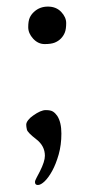

<svg xmlns="http://www.w3.org/2000/svg" viewBox="-20 -416 250 568"><path d="M81.1 -381.3Q97.7 -396.5 121.8 -396.5Q146 -396.5 160.9 -380.9Q175.8 -365.2 175.8 -347.7Q175.8 -330.1 171.9 -320.1Q168 -310.1 160.4 -302.2Q152.8 -294.4 142.1 -290Q131.3 -285.6 112.1 -285.6Q92.8 -285.6 78.1 -301.5Q63.5 -317.4 63.5 -335.7Q63.5 -354 68.1 -364Q72.8 -374 81.1 -381.3ZM83.5 122.6Q83.5 118.2 88.1 109.9Q92.8 101.6 98.1 90.8Q112.8 61.5 112.8 44.9Q112.8 15.6 87.4 -3.9Q61.5 -23.9 59.6 -32.5Q57.6 -41 57.6 -47.1Q57.6 -53.2 63.2 -60.5Q68.8 -67.9 78.1 -74.2Q100.6 -90.3 115.2 -90.3Q129.9 -90.3 136.7 -85.9Q143.6 -81.5 149.4 -73.2Q161.6 -54.2 161.6 -20.8Q161.6 12.7 153.6 41Q145.5 69.3 134.5 89.4Q123.5 109.4 112.1 120.4Q100.6 131.3 92 131.3Q83.5 131.3 83.5 122.6Z"/></svg>

Font: Ovo
Style: Regular
Weight: 400
Designer: Nicole Fally
Foundry: Sorkin Type Co.
Version: Version 1.001